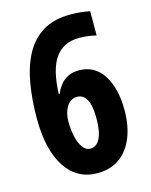

<svg xmlns="http://www.w3.org/2000/svg" viewBox="-111 -797 692 879"><g transform="rotate(-15 234.5 -357.0)"><path d="M37 -303Q37 -391 50 -467.5Q63 -544 93.5 -601.5Q124 -659 176.5 -691.5Q229 -724 308 -724Q357 -724 400 -715V-600Q381 -605 361 -607.5Q341 -610 319 -610Q244 -610 205.5 -555.5Q167 -501 163 -385H167Q201 -467 279 -467Q354 -467 394.5 -404Q435 -341 435 -237Q435 -164 412.5 -108Q390 -52 347 -21Q304 10 242 10Q145 10 91 -72.5Q37 -155 37 -303ZM239 -107Q268 -107 284.5 -138.5Q301 -170 301 -234Q301 -352 240 -352Q209 -352 191 -323Q173 -294 173 -253Q173 -217 180 -183.5Q187 -150 202 -128.5Q217 -107 239 -107Z"/></g></svg>

Font: Noto Sans Armenian ExtraCondensed
Style: Bold
Weight: 700
Width: 2
Designer: Monotype Design Team
Foundry: Monotype Imaging Inc.
Version: Version 2.008; ttfautohint (v1.8.4.7-5d5b)